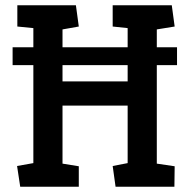

<svg xmlns="http://www.w3.org/2000/svg" viewBox="-20 -711 727 731"><path d="M28 -463V-531H654V-463ZM57 0 45 -79 107 -90V-604L46 -610V-691H269L280 -610L218 -599V-401H466V-604L409 -610V-691H634L645 -610L577 -599V-88L645 -78L644 0H420L409 -79L466 -90V-309H218V-88L280 -78V0Z"/></svg>

Font: Kreon Medium
Style: Regular
Weight: 500
Version: Version 2.002